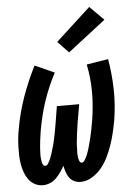

<svg xmlns="http://www.w3.org/2000/svg" viewBox="-55 -824 610 874"><g transform="rotate(-5 250.0 -387.0)"><path d="M106 8Q86 8 69 -1Q52 -10 41 -25Q30 -40 23.5 -58Q17 -76 13.5 -95.5Q10 -115 9.5 -134.5Q9 -154 9.5 -174Q10 -194 12 -214.5Q14 -235 18 -255Q24 -291 33.5 -327.5Q43 -364 55.5 -399.5Q68 -435 83 -470Q98 -505 115 -538L204 -498Q188 -468 174.5 -436.5Q161 -405 150 -372.5Q139 -340 131 -306.5Q123 -273 117 -240Q116 -233 115 -226Q114 -219 113 -212Q112 -205 111 -197.5Q110 -190 109.5 -183Q109 -176 108 -169Q107 -162 107 -154.5Q107 -147 106.5 -140Q106 -133 106 -126Q106 -119 107 -112Q108 -105 109 -98.5Q110 -92 113.5 -85.5Q117 -79 124 -79Q131 -79 135.5 -85.5Q140 -92 143.5 -99Q147 -106 149.5 -112.5Q152 -119 154.5 -126Q157 -133 159 -140Q161 -147 163 -154Q165 -161 167 -167.5Q169 -174 170.5 -181Q172 -188 173.5 -195Q175 -202 176.5 -209Q178 -216 179.5 -223Q181 -230 182 -237Q183 -244 184.5 -251Q186 -258 187 -265L200 -345H302L288 -265Q287 -258 286 -251Q285 -244 284 -237Q283 -230 282 -223Q281 -216 280 -209Q279 -202 278.5 -195Q278 -188 277 -181Q276 -174 275.5 -167Q275 -160 275 -153Q275 -146 274.5 -139Q274 -132 274 -125.5Q274 -119 274.5 -112Q275 -105 276.5 -98.5Q278 -92 281 -85.5Q284 -79 291 -79Q298 -79 302.5 -86Q307 -93 310.5 -99.5Q314 -106 316.5 -112.5Q319 -119 321.5 -126Q324 -133 326 -140Q328 -147 330 -154Q332 -161 333.5 -167.5Q335 -174 337 -181Q339 -188 340.5 -195Q342 -202 343.5 -209Q345 -216 346.5 -223Q348 -230 349 -237Q350 -244 351.5 -250.5Q353 -257 354 -264Q365 -330 365 -394.5Q365 -459 352 -522L451 -538Q463 -468 464.5 -397.5Q466 -327 454 -255Q449 -228 442.5 -201Q436 -174 427 -147.5Q418 -121 405.5 -95Q393 -69 375 -46.5Q357 -24 331.5 -8Q306 8 278 8Q263 8 249 1.5Q235 -5 226.5 -17Q218 -29 213.5 -43Q209 -57 206 -72Q198 -57 188 -43Q178 -29 166 -17Q154 -5 138 1.5Q122 8 106 8ZM277 -584 227 -636 386 -782 450 -718Z"/></g></svg>

Font: Iosevka Curly Slab Oblique
Style: Bold
Weight: 700
Italic angle: -9°
Monospace: yes
Designer: Belleve Invis
Foundry: Belleve Invis
Version: Version 11.1.0; ttfautohint (v1.8.3)